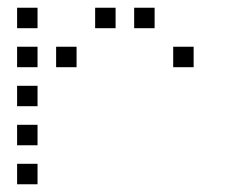

<svg xmlns="http://www.w3.org/2000/svg" viewBox="-20 -496 640 492"><path d="M24.8 -476.2Q23.8 -476.2 23.8 -476.2Q23.8 -476.2 23.8 -475.2V-424.8Q23.8 -423.8 23.8 -423.8Q23.8 -423.8 24.8 -423.8H75.2Q76.2 -423.8 76.2 -423.8Q76.2 -423.8 76.2 -424.8V-475.2Q76.2 -476.2 76.2 -476.2Q76.2 -476.2 75.2 -476.2ZM224.8 -476.2Q223.8 -476.2 223.8 -476.2Q223.8 -476.2 223.8 -475.2V-424.8Q223.8 -423.8 223.8 -423.8Q223.8 -423.8 224.8 -423.8H275.2Q276.2 -423.8 276.2 -423.8Q276.2 -423.8 276.2 -424.8V-475.2Q276.2 -476.2 276.2 -476.2Q276.2 -476.2 275.2 -476.2ZM324.8 -476.2Q323.8 -476.2 323.8 -476.2Q323.8 -476.2 323.8 -475.2V-424.8Q323.8 -423.8 323.8 -423.8Q323.8 -423.8 324.8 -423.8H375.2Q376.2 -423.8 376.2 -423.8Q376.2 -423.8 376.2 -424.8V-475.2Q376.2 -476.2 376.2 -476.2Q376.2 -476.2 375.2 -476.2ZM24.8 -376.2Q23.8 -376.2 23.8 -376.2Q23.8 -376.2 23.8 -375.2V-324.8Q23.8 -323.8 23.8 -323.8Q23.8 -323.8 24.8 -323.8H75.2Q76.2 -323.8 76.2 -323.8Q76.2 -323.8 76.2 -324.8V-375.2Q76.2 -376.2 76.2 -376.2Q76.2 -376.2 75.2 -376.2ZM124.8 -376.2Q123.8 -376.2 123.8 -376.2Q123.8 -376.2 123.8 -375.2V-324.8Q123.8 -323.8 123.8 -323.8Q123.8 -323.8 124.8 -323.8H175.2Q176.2 -323.8 176.2 -323.8Q176.2 -323.8 176.2 -324.8V-375.2Q176.2 -376.2 176.2 -376.2Q176.2 -376.2 175.2 -376.2ZM424.8 -376.2Q423.8 -376.2 423.8 -376.2Q423.8 -376.2 423.8 -375.2V-324.8Q423.8 -323.8 423.8 -323.8Q423.8 -323.8 424.8 -323.8H475.2Q476.2 -323.8 476.2 -323.8Q476.2 -323.8 476.2 -324.8V-375.2Q476.2 -376.2 476.2 -376.2Q476.2 -376.2 475.2 -376.2ZM24.8 -276.2Q23.8 -276.2 23.8 -276.2Q23.8 -276.2 23.8 -275.2V-224.8Q23.8 -223.8 23.8 -223.8Q23.8 -223.8 24.8 -223.8H75.2Q76.2 -223.8 76.2 -223.8Q76.2 -223.8 76.2 -224.8V-275.2Q76.2 -276.2 76.2 -276.2Q76.2 -276.2 75.2 -276.2ZM24.8 -176.2Q23.8 -176.2 23.8 -176.2Q23.8 -176.2 23.8 -175.2V-124.8Q23.8 -123.8 23.8 -123.8Q23.8 -123.8 24.8 -123.8H75.2Q76.2 -123.8 76.2 -123.8Q76.2 -123.8 76.2 -124.8V-175.2Q76.2 -176.2 76.2 -176.2Q76.2 -176.2 75.2 -176.2ZM24.8 -76.2Q23.8 -76.2 23.8 -76.2Q23.8 -76.2 23.8 -75.2V-24.8Q23.8 -23.8 23.8 -23.8Q23.8 -23.8 24.8 -23.8H75.2Q76.2 -23.8 76.2 -23.8Q76.2 -23.8 76.2 -24.8V-75.2Q76.2 -76.2 76.2 -76.2Q76.2 -76.2 75.2 -76.2Z"/></svg>

Font: Doto Black
Style: Regular
Weight: 900
Monospace: yes
Version: Version 1.000